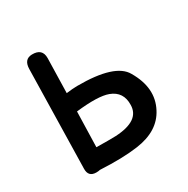

<svg xmlns="http://www.w3.org/2000/svg" viewBox="-128 -643 748 763"><g transform="rotate(-30 246.0 -261.0)"><path d="M102.5 6.3Q65.9 6.3 66.9 -31.2L76.7 -483.4Q77.6 -526.9 114.3 -527.8Q162.1 -528.8 161.6 -484.4L157.7 -325.7Q188.5 -329.6 208 -329.6Q380.9 -330.6 418.9 -263.2Q474.6 -168.5 432.6 -88.4Q394.5 -14.2 291 0Q221.7 9.8 119.6 4.4Q112.3 6.3 102.5 6.3ZM152.3 -80.6Q210 -79.6 241.2 -80.6Q353.5 -86.4 354.5 -157.7Q356.4 -217.8 302.7 -237.8Q259.8 -253.9 156.7 -242.2Z"/></g></svg>

Font: Comic Relief
Style: Regular
Weight: 400
Designer: Jeff Davis
Foundry: Loudifier
Version: Version 1.0